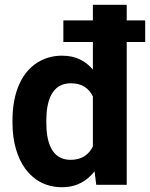

<svg xmlns="http://www.w3.org/2000/svg" viewBox="-20 -770 625 800"><path d="M239 -538C206 -538 177 -531 151 -518C72 -478 32 -387 32 -268V-258C32 -179 52 -112 86 -66C118 -23 167 10 238 10C303 10 343 -18 374 -56L381 0H508V-595H585V-685H508V-750H367V-685H244V-595H367V-480C338 -514 299 -538 239 -538ZM367 -368V-160C351 -127 322 -104 274 -104C195 -104 173 -178 173 -258V-268C173 -348 195 -423 275 -423C323 -423 351 -401 367 -368Z"/></svg>

Font: Asimov
Style: Regular
Weight: 500
Designer: Google
Version: Version 2.000980; 2014